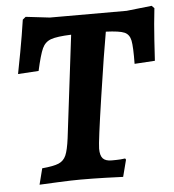

<svg xmlns="http://www.w3.org/2000/svg" viewBox="-49 -698 681 750"><g transform="rotate(-5 291.5 -323.0)"><path d="M111 -437 30 -432Q34 -451 46 -516Q58 -581 67 -642L79 -652L173 -641H474L573 -652L583 -642Q576 -581 572 -518Q568 -455 567 -437L487 -432Q488 -499 483 -523.5Q478 -548 458.5 -556.5Q439 -565 386 -567Q372 -490 346 -315Q320 -140 320 -114Q320 -87 330.5 -75.5Q341 -64 365 -64Q386 -64 400 -65Q414 -66 418 -67L421 -62L404 4Q385 3 335 1.5Q285 0 237 0Q204 0 149 2.5Q94 5 76 6L92 -57Q137 -61 157 -69.5Q177 -78 186 -98.5Q195 -119 201 -165L250 -567Q194 -565 170.5 -556.5Q147 -548 136 -524Q125 -500 111 -437Z"/></g></svg>

Font: Alegreya
Style: Bold Italic
Weight: 700
Italic angle: -7°
Designer: Juan Pablo del Peral
Foundry: Huerta Tipografica
Version: Version 2.007; ttfautohint (v1.6)